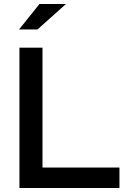

<svg xmlns="http://www.w3.org/2000/svg" viewBox="-20 -938 659 958"><path d="M75 0ZM77 0V-700H192V-102H576V0ZM177 -918H309L167 -791H75Z"/></svg>

Font: Rosa Sans Medium
Style: Regular
Weight: 500
Designer: Pentagram / MCKL
Foundry: Pentagram / MCKL
Version: Version 1.005;September 16, 2019;FontCreator 11.5.0.2425 64-